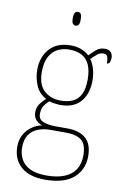

<svg xmlns="http://www.w3.org/2000/svg" viewBox="-104 -798 718 1098"><g transform="rotate(10 255.0 -249.0)"><path d="M237 240Q146 240 97.5 197Q49 154 49 80Q49 39 67 8.5Q85 -22 112.5 -40Q140 -58 168 -63Q146 -70 131 -86.5Q116 -103 116 -132Q116 -161 134 -184Q152 -207 164 -216Q121 -239 103 -282.5Q85 -326 85 -372Q85 -446 128 -494Q171 -542 250 -542Q286 -542 313 -531Q340 -520 358 -503Q372 -518 394 -537.5Q416 -557 445 -557Q470 -557 481 -544Q492 -531 492 -513Q492 -496 487 -486Q482 -476 471 -476Q471 -505 465 -517Q459 -529 445 -529Q423 -529 407.5 -516.5Q392 -504 373 -485Q387 -466 397 -435Q407 -404 407 -364Q407 -289 367.5 -242.5Q328 -196 250 -196Q238 -196 216 -199Q194 -202 186 -206Q169 -193 156.5 -174Q144 -155 144 -126Q144 -93 174 -82Q204 -71 244 -71H313Q384 -71 421 -37.5Q458 -4 458 65Q458 144 402.5 192Q347 240 237 240ZM241 215Q304 215 346 197.5Q388 180 409 147Q430 114 430 66Q430 1 399.5 -22.5Q369 -46 311 -46H220Q180 -46 147.5 -33.5Q115 -21 96 7Q77 35 77 82Q77 117 92.5 147.5Q108 178 144 196.5Q180 215 241 215ZM247 -221Q288 -221 317.5 -234.5Q347 -248 363 -280Q379 -312 379 -365Q379 -419 363.5 -452.5Q348 -486 318.5 -501.5Q289 -517 247 -517Q208 -517 178 -501Q148 -485 130.5 -451.5Q113 -418 113 -364Q113 -290 151 -255.5Q189 -221 247 -221ZM257 -658Q247 -658 240.5 -666Q234 -674 234 -698Q234 -721 240.5 -729.5Q247 -738 257 -738Q268 -738 274 -729.5Q280 -721 280 -698Q280 -674 274 -666Q268 -658 257 -658Z"/></g></svg>

Font: Noto Serif Kannada Thin
Style: Regular
Weight: 250
Version: Version 2.003